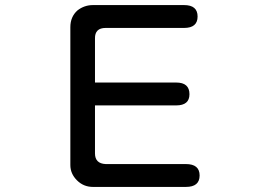

<svg xmlns="http://www.w3.org/2000/svg" viewBox="-20 -728 1040 756"><path d="M726 -357Q726 -313 674 -313H354V-124Q354 -84 396 -82H712Q766 -82 766 -37Q766 8 712 8H346Q309 8 283 -18Q257 -44 257 -78V-621Q257 -662 285 -687Q312 -708 346 -708H705Q758 -708 758 -663Q758 -618 705 -618H396Q353 -618 354 -576V-403H674Q726 -403 726 -357Z"/></svg>

Font: 寒蝉全圆体
Style: Regular
Weight: 400
Designer: Warren2060
      Designed by Motoya company      

      [Varela Round]
      Joe Prince(Latin component); Avraham Cornf
Foundry: ChillType
Version: Version 3.200